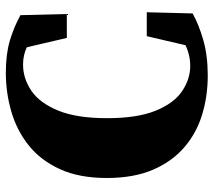

<svg xmlns="http://www.w3.org/2000/svg" viewBox="-57 -655 732 658"><g transform="rotate(-90 309.0 -326.0)"><path d="M379 20Q308 20 244.5 0.5Q181 -19 132.5 -61Q84 -103 56 -168.5Q28 -234 28 -326Q28 -420 58 -486Q88 -552 139 -593Q190 -634 255 -653Q320 -672 389 -672Q452 -672 498 -658.5Q544 -645 586 -622L590 -463H508L476 -600Q449 -613 417 -613Q369 -613 327 -584.5Q285 -556 259 -492.5Q233 -429 233 -325Q233 -222 258.5 -159Q284 -96 325.5 -68Q367 -40 413 -40Q448 -40 483 -56L514 -189H596L592 -32Q555 -11 501.5 4.5Q448 20 379 20Z"/></g></svg>

Font: Source Serif Pro Black
Style: Regular
Weight: 900
Designer: Frank Grießhammer
Foundry: Adobe Systems Incorporated
Version: Version 3.001;hotconv 1.0.111;makeotfexe 2.5.65597